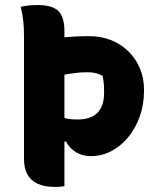

<svg xmlns="http://www.w3.org/2000/svg" viewBox="-20 -730 640 760"><path d="M62 -703Q79 -707 94.5 -708.5Q110 -710 129 -710Q187 -710 211 -686.5Q235 -663 235 -607Q235 -531 235 -454Q235 -377 235 -300Q235 -223 235 -146.5Q235 -70 235 7Q229 8 220 9Q211 10 198 10Q157 10 129.5 -2.5Q102 -15 88.5 -39.5Q75 -64 75 -101Q75 -162 75 -223Q75 -284 75 -345.5Q75 -407 75 -468Q75 -529 75 -590Q75 -620 72 -648Q69 -676 62 -703ZM153 -572Q196 -579 241.5 -583Q287 -587 332 -587Q380 -587 420 -571Q460 -555 489 -526Q518 -497 534 -459Q550 -421 550 -376V-369Q550 -316 533.5 -269.5Q517 -223 488 -187.5Q459 -152 421 -132Q383 -112 339 -112Q307 -112 281 -127.5Q255 -143 241 -170H217V-267Q237 -262 250.5 -259.5Q264 -257 288 -257Q320 -257 343 -267.5Q366 -278 379 -301.5Q392 -325 392 -362V-370Q392 -387 390.5 -402Q389 -417 386 -430Q374 -437 360 -440.5Q346 -444 326 -444Q302 -444 286 -442Q270 -440 256 -438Q228 -433 213.5 -431Q199 -429 191 -429Q169 -429 158 -450Q147 -471 147 -515Q147 -532 148.5 -545.5Q150 -559 153 -572Z"/></svg>

Font: Recursive Monospace Casual ExtraBold
Style: Regular
Weight: 800
Version: Version 1.047